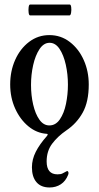

<svg xmlns="http://www.w3.org/2000/svg" viewBox="-20 -580 437 848"><path d="M199 248Q161 248 141 224.5Q121 201 121 159Q121 124 138 90.5Q155 57 187 21Q195 11 186 11Q142 8 105.5 -22Q69 -52 47 -100.5Q25 -149 25 -207Q25 -266 47 -315.5Q69 -365 108.5 -395Q148 -425 198 -425Q249 -425 288.5 -394.5Q328 -364 350 -314.5Q372 -265 372 -207Q372 -131 345.5 -83Q319 -35 273 -4Q235 22 210.5 54.5Q186 87 186 133Q186 190 234 190Q249 190 256 186Q263 182 275 176Q279 174 281.5 179.5Q284 185 281 192Q270 220 248.5 234Q227 248 199 248ZM198 -26Q226 -26 244.5 -53Q263 -80 271.5 -121.5Q280 -163 280 -206Q280 -252 270.5 -294.5Q261 -337 243 -364Q225 -391 199 -391Q173 -391 154.5 -363Q136 -335 126.5 -292.5Q117 -250 117 -205Q117 -159 126.5 -118Q136 -77 154 -51.5Q172 -26 198 -26ZM113 -512Q108 -512 106.5 -524Q105 -536 106.5 -548Q108 -560 113 -560H288Q293 -560 294.5 -548Q296 -536 294 -524Q292 -512 287 -512Z"/></svg>

Font: Junicode Two Beta Condensed Medium
Style: Regular
Weight: 500
Width: 3
Designer: Peter S. Baker
Foundry: Briery Creek Software
Version: Version 1.053; ttfautohint (v1.8.4)